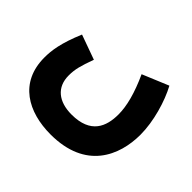

<svg xmlns="http://www.w3.org/2000/svg" viewBox="-141 -575 996 996"><g transform="rotate(45 357.0 -76.5)"><path d="M26 -29C26 155 167 231 331 231C588 231 662 56 662 -98C662 -195 628 -310 588 -384L444 -324C487 -230 507 -154 507 -92C507 -3 475 81 335 81C240 81 181 34 181 -52C181 -98 190 -130 216 -202L80 -251C34 -142 26 -80 26 -29Z"/></g></svg>

Font: Noto Sans Arabic UI SmCn XBd
Style: Regular
Weight: 800
Width: 4
Designer: Monotype Design Team, Nadine Chahine and Nizar Qandah
Foundry: Monotype Imaging Inc.
Version: Version 2.010